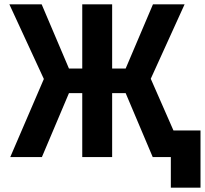

<svg xmlns="http://www.w3.org/2000/svg" viewBox="-20 -720 939 880"><path d="M27 0H172L296 -293H357V0H494V-293H556L680 0H763V140H899V-122H775L671 -359L826 -700H681L556 -406H494V-700H357V-406H296L171 -700H23L181 -358Z"/></svg>

Font: Finlandica SemiBold
Style: Regular
Weight: 600
Designer: Niklas Ekholm, Juho Hiilivirta, Jaakko Suomalainen
Foundry: Helsinki Type Studio
Version: Version 2.000;Glyphs 3.2 (3202)